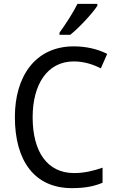

<svg xmlns="http://www.w3.org/2000/svg" viewBox="-20 -964 604 994"><path d="M484 -934V-944H381C359 -899 320 -839 288 -795V-784H344C389 -820 459 -895 484 -934ZM362 -646C416 -646 463 -630 502 -610L535 -685C486 -710 426 -724 362 -724C163 -724 57 -569 57 -358C57 -131 159 10 352 10C419 10 466 1 511 -18V-96C465 -80 417 -68 364 -68C224 -68 149 -179 149 -357C149 -527 225 -646 362 -646Z"/></svg>

Font: Noto Sans Armenian SemiCondensed
Style: Regular
Weight: 400
Width: 4
Designer: Monotype Design Team
Foundry: Monotype Imaging Inc.
Version: Version 2.008